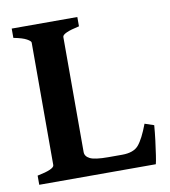

<svg xmlns="http://www.w3.org/2000/svg" viewBox="-69 -626 607 685"><g transform="rotate(-10 235.0 -283.0)"><path d="M459.5 -138.2Q457.5 -112.3 453.9 -83.5Q450.2 -54.7 446.8 -31.7Q443.4 -8.8 440.9 0H18.6V-33.2Q80.1 -45.4 80.1 -60.5V-504.4Q80.1 -509.8 65.7 -517.8Q51.3 -525.9 18.6 -532.2V-565.9H256.3V-532.2Q194.8 -519 194.8 -504.4V-87.4Q194.8 -71.8 212.2 -63Q229.5 -54.2 278.3 -54.2H328.6Q370.1 -54.2 388.4 -75.7Q406.7 -97.2 426.3 -149.4Z"/></g></svg>

Font: Dai Banna SIL SemiBold
Style: Regular
Weight: 600
Designer: Victor Gaultney
Foundry: SIL International
Version: Version 4.000